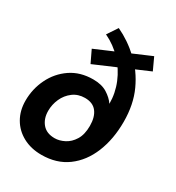

<svg xmlns="http://www.w3.org/2000/svg" viewBox="-172 -805 845 923"><g transform="rotate(30 250.0 -344.0)"><path d="M198 13Q140 13 95.5 -11Q51 -35 26.5 -77.5Q2 -120 2 -175Q2 -240 30 -297.5Q58 -355 110 -390.5Q162 -426 234 -426Q281 -426 311.5 -407Q342 -388 359 -363Q359 -422 336.5 -476.5Q314 -531 273.5 -574.5Q233 -618 178 -644L216 -701Q282 -670 338 -618Q394 -566 428 -492Q462 -418 462 -322Q462 -226 431 -150Q400 -74 341 -30.5Q282 13 198 13ZM213 -88Q239 -88 266.5 -102Q294 -116 312.5 -146Q331 -176 331 -224Q331 -273 309.5 -301Q288 -329 244 -329Q206 -329 178 -308Q150 -287 135.5 -254.5Q121 -222 121 -187Q121 -144 144.5 -116Q168 -88 213 -88ZM185 -483 153 -550 431 -669 462 -602Z"/></g></svg>

Font: Cabin VF Beta
Style: Italic
Weight: 400
Italic angle: -7°
Designer: Pablo Impallari
Foundry: Pablo Impallari. http://www.impallari.com Igino Marini. http://www.ikern.com
Version: Version 2.300